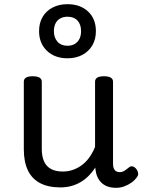

<svg xmlns="http://www.w3.org/2000/svg" viewBox="-20 -880 685 919"><path d="M269 17Q211 17 172 -3.5Q133 -24 113.5 -64.5Q94 -105 94 -166V-489Q94 -502 104.5 -508.5Q115 -515 136 -515Q158 -515 169 -508.5Q180 -502 180 -489V-166Q180 -131 191 -107Q202 -83 224.5 -71Q247 -59 280 -59Q308 -59 332 -68Q356 -77 375.5 -92.5Q395 -108 410 -130Q425 -152 435 -177V-489Q435 -502 445.5 -508.5Q456 -515 478 -515Q499 -515 510 -508.5Q521 -502 521 -489V-96Q521 -82 525 -73Q529 -64 536.5 -60Q544 -56 553 -56Q562 -56 569.5 -59.5Q577 -63 584.5 -69Q592 -75 599 -80Q607 -86 616.5 -83Q626 -80 634 -69Q639 -62 641 -52Q643 -42 636 -33Q626 -18 610 -6.5Q594 5 575 12Q556 19 536 19Q512 19 494.5 12.5Q477 6 465 -6Q453 -18 446 -34Q439 -50 437 -69L436 -78Q422 -56 404.5 -38.5Q387 -21 366 -8.5Q345 4 320.5 10.5Q296 17 269 17ZM303 -601Q242 -601 204.5 -637Q167 -673 167 -731Q167 -770 184 -799Q201 -828 232 -844Q263 -860 303 -860Q364 -860 401.5 -825Q439 -790 439 -731Q439 -692 422 -663Q405 -634 374.5 -617.5Q344 -601 303 -601ZM303 -661Q324 -661 338.5 -670Q353 -679 360.5 -694.5Q368 -710 368 -731Q368 -763 351 -781.5Q334 -800 303 -800Q283 -800 268 -791.5Q253 -783 245.5 -767.5Q238 -752 238 -731Q238 -700 255 -680.5Q272 -661 303 -661Z"/></svg>

Font: Playwrite BE WAL
Style: Regular
Weight: 400
Designer: Veronika Burian, José Scaglione
Foundry: TypeTogether
Version: Version 1.002